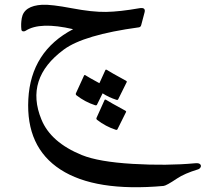

<svg xmlns="http://www.w3.org/2000/svg" viewBox="-20 -279 872 814"><path d="M592.8 -226.1 578.6 -172.4Q576.2 -164.1 568.8 -163.1Q335 -131.3 250.5 -68.8Q84 54.2 155.8 228Q195.3 324.7 327.1 378.4Q397.9 407.2 542.5 415.8Q687 424.3 807.6 413.1Q822.8 411.6 828.4 417.2Q834 422.9 830.6 429.7Q827.1 436.5 819.8 439Q762.2 456.5 731 477.5Q685.1 508.3 673.3 509.3Q383.8 535.2 236.6 439.9Q89.4 344.7 100.1 141.6Q110.8 -61.5 290 -155.3Q148.9 -188 88.4 -148.4Q83 -145 77.4 -146.2Q71.8 -147.5 70.8 -152.8Q67.9 -176.3 72.3 -202.1Q81.5 -254.4 158.7 -258.8Q196.8 -260.7 284.2 -244.1Q371.6 -227.5 429.7 -228.5Q487.8 -229.5 570.8 -244.1Q599.1 -249 592.8 -226.1ZM478 269Q476.1 272.9 470.2 271Q428.2 257.3 392.1 229.5Q387.2 225.6 389.2 220.7L423.3 145Q425.3 140.6 433.6 146.5Q441.9 152.3 511.7 190.4Q516.1 192.9 514.2 196.3ZM391.1 165Q389.2 168.9 382.8 167Q340.8 153.3 304.7 125.5Q299.8 121.6 301.8 116.7L336.4 41Q338.4 36.6 346.2 42.5Q353 47.4 401.4 73.7L426.8 18.1Q428.7 13.7 436.8 19.5Q444.8 25.4 514.6 63.5Q519 65.9 517.1 69.3L481 142.1Q479 146 473.1 144Q442.4 134.3 415 116.7Z"/></svg>

Font: Amiri
Style: Slanted
Weight: 400
Italic angle: 9°
Designer: Khaled Hosny
Version: Version 000.107